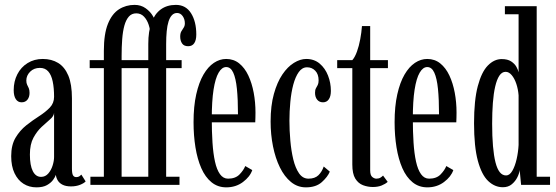

<svg xmlns="http://www.w3.org/2000/svg" viewBox="-20 -776 2334 806"><path d="M133 10.5Q102.5 10.5 78.8 -4.5Q55 -19.5 41 -48.8Q27 -78 27 -120.5Q27 -167 45.2 -197.8Q63.5 -228.5 90.2 -249.8Q117 -271 144 -288.2Q171 -305.5 189 -324.2Q207 -343 207 -369.5Q207 -407 201.2 -434.2Q195.5 -461.5 182.5 -476.2Q169.5 -491 147.5 -491Q122.5 -491 106.5 -475Q90.5 -459 90.5 -438Q90.5 -427 94 -420Q97.5 -413 100.8 -405.8Q104 -398.5 104 -386Q104 -368.5 95.2 -357.5Q86.5 -346.5 70.5 -346.5Q55 -346.5 46.2 -360Q37.5 -373.5 37.5 -397.5Q37.5 -434.5 52.8 -464.2Q68 -494 95.8 -511.2Q123.5 -528.5 159.5 -528.5Q196.5 -528.5 224 -511.8Q251.5 -495 266.8 -458.8Q282 -422.5 282 -363V-69Q282 -47.5 286.5 -40Q291 -32.5 300 -32.5Q308.5 -32.5 313.8 -36.2Q319 -40 321.5 -43L339.5 -14.5Q333 -7 316.2 -0.2Q299.5 6.5 278 6.5Q257 6.5 243.2 -0.2Q229.5 -7 222.8 -18Q216 -29 214.5 -42Q212 -33.5 203 -21Q194 -8.5 177.2 1Q160.5 10.5 133 10.5ZM152.5 -33.5Q170.5 -33.5 182.8 -47.8Q195 -62 201 -81.5Q207 -101 207 -117V-302.5Q206 -288.5 190.2 -275Q174.5 -261.5 155 -243.5Q135.5 -225.5 120.5 -198Q105.5 -170.5 105.5 -127.5Q105.5 -81.5 117.8 -57.5Q130 -33.5 152.5 -33.5Z M359.5 0V-34H416V-490H356.5V-523.5H416V-562.5Q416 -633.5 433 -675.8Q450 -718 479.2 -736.8Q508.5 -755.5 545 -755.5Q571.5 -755.5 591.2 -741.5Q611 -727.5 622.2 -708Q633.5 -688.5 634 -671.5L611 -628.5Q611 -651 604.2 -671.8Q597.5 -692.5 584.5 -706.2Q571.5 -720 552 -720Q533 -720 521 -706.5Q509 -693 502.2 -668.8Q495.5 -644.5 493 -611.8Q490.5 -579 490.5 -540.5Q490.5 -535 490.5 -530.8Q490.5 -526.5 490.5 -523.5H566.5V-490H490.5V-34H549V0ZM548 0V-34H602.5V-490H540.5V-523.5H602.5V-592Q602.5 -644.5 615.8 -681Q629 -717.5 655 -736.5Q681 -755.5 718.5 -755.5Q760 -755.5 782 -720.5Q804 -685.5 804 -631Q804 -607.5 795.5 -594.8Q787 -582 770 -582Q752 -582 744.2 -593.8Q736.5 -605.5 736.5 -622.5Q736.5 -636.5 741.5 -644.8Q746.5 -653 751.2 -660.2Q756 -667.5 756 -678Q756 -695.5 746.8 -708.5Q737.5 -721.5 723.5 -721.5Q710.5 -721.5 701.8 -712.2Q693 -703 687.5 -685.8Q682 -668.5 679.8 -644.5Q677.5 -620.5 677.5 -591V-523.5H742.5V-490H677.5V-34H733.5V0Z M930 10.5Q894 10.5 867.8 -11Q841.5 -32.5 825 -70.2Q808.5 -108 800.5 -157.5Q792.5 -207 792.5 -263Q792.5 -330 803.8 -380Q815 -430 834.2 -463Q853.5 -496 878 -512.2Q902.5 -528.5 929.5 -528.5Q961 -528.5 984.2 -509.8Q1007.5 -491 1022.5 -459Q1037.5 -427 1045 -386.8Q1052.5 -346.5 1052.5 -303.5Q1052.5 -293 1052.2 -282.8Q1052 -272.5 1051.5 -262.5H862V-296H979Q979 -359 974.5 -403.2Q970 -447.5 959.2 -471Q948.5 -494.5 929.5 -494.5Q911.5 -494.5 897.8 -471Q884 -447.5 876.5 -399.8Q869 -352 869 -278Q869 -223.5 872 -177.5Q875 -131.5 882.5 -97.5Q890 -63.5 903.5 -44.8Q917 -26 937.5 -26Q968.5 -26 985.8 -44Q1003 -62 1009.5 -79L1039 -62Q1029.5 -34 999.8 -11.8Q970 10.5 930 10.5Z M1264 10.5Q1229 10.5 1201.5 -12Q1174 -34.5 1155 -73.2Q1136 -112 1126 -161.8Q1116 -211.5 1116 -266Q1116 -332.5 1129.8 -381.8Q1143.5 -431 1165.5 -463.5Q1187.5 -496 1214 -512.2Q1240.5 -528.5 1265.5 -528.5Q1299 -528.5 1322 -509Q1345 -489.5 1357 -458.8Q1369 -428 1369 -394.5Q1369 -371.5 1360.2 -359Q1351.5 -346.5 1336 -346.5Q1320.5 -346.5 1311.5 -357.5Q1302.5 -368.5 1302.5 -386.5Q1302.5 -398.5 1306.2 -405.2Q1310 -412 1313.8 -419.2Q1317.5 -426.5 1317.5 -438.5Q1317.5 -464.5 1303.5 -479Q1289.5 -493.5 1269 -493.5Q1248.5 -493.5 1234.2 -473.5Q1220 -453.5 1211.2 -420.8Q1202.5 -388 1198.8 -348.2Q1195 -308.5 1195 -269Q1195 -228.5 1198.8 -185.8Q1202.5 -143 1211.2 -106.8Q1220 -70.5 1235.5 -48.2Q1251 -26 1275 -26Q1302 -26 1316.8 -40.5Q1331.5 -55 1339 -77L1364.5 -55.5Q1355.5 -33.5 1331 -11.5Q1306.5 10.5 1264 10.5Z M1545 9Q1524 9 1504 1.5Q1484 -6 1471.5 -26.2Q1459 -46.5 1459 -85.5V-490H1395.5V-523.5H1459Q1470 -536 1478.5 -559.5Q1487 -583 1492.2 -611.2Q1497.5 -639.5 1499.5 -666.5H1534V-523.5H1608.5V-490H1534V-61Q1534 -40 1542.8 -33Q1551.5 -26 1560 -26Q1570 -26 1577 -30.2Q1584 -34.5 1588 -39L1607.5 -12.5Q1597.5 -3.5 1581.8 2.8Q1566 9 1545 9Z M1774 10.5Q1738 10.5 1711.8 -11Q1685.5 -32.5 1669 -70.2Q1652.5 -108 1644.5 -157.5Q1636.5 -207 1636.5 -263Q1636.5 -330 1647.8 -380Q1659 -430 1678.2 -463Q1697.5 -496 1722 -512.2Q1746.5 -528.5 1773.5 -528.5Q1805 -528.5 1828.2 -509.8Q1851.5 -491 1866.5 -459Q1881.5 -427 1889 -386.8Q1896.5 -346.5 1896.5 -303.5Q1896.5 -293 1896.2 -282.8Q1896 -272.5 1895.5 -262.5H1706V-296H1823Q1823 -359 1818.5 -403.2Q1814 -447.5 1803.2 -471Q1792.5 -494.5 1773.5 -494.5Q1755.5 -494.5 1741.8 -471Q1728 -447.5 1720.5 -399.8Q1713 -352 1713 -278Q1713 -223.5 1716 -177.5Q1719 -131.5 1726.5 -97.5Q1734 -63.5 1747.5 -44.8Q1761 -26 1781.5 -26Q1812.5 -26 1829.8 -44Q1847 -62 1853.5 -79L1883 -62Q1873.5 -34 1843.8 -11.8Q1814 10.5 1774 10.5Z M2091 10Q2057 10 2029.5 -16Q2002 -42 1986 -101Q1970 -160 1970 -259Q1970 -355.5 1985.8 -414.8Q2001.5 -474 2028 -501Q2054.5 -528 2086 -528Q2111 -528 2125.8 -518.2Q2140.5 -508.5 2147.8 -495.5Q2155 -482.5 2157 -472.5V-716H2099.5V-750H2233V-34H2289V0H2167.5L2161.5 -62.5Q2160.5 -49.5 2152 -32.2Q2143.5 -15 2128.5 -2.5Q2113.5 10 2091 10ZM2104.5 -39.5Q2119.5 -39.5 2130.8 -59Q2142 -78.5 2148.8 -108.2Q2155.5 -138 2157 -167.5V-376Q2155 -401.5 2147.5 -424Q2140 -446.5 2128.2 -460.5Q2116.5 -474.5 2102.5 -474.5Q2087 -474.5 2076.2 -458.2Q2065.5 -442 2058.8 -412.8Q2052 -383.5 2049 -343.8Q2046 -304 2046 -257Q2046 -203.5 2049.5 -162.8Q2053 -122 2060 -94.5Q2067 -67 2078 -53.2Q2089 -39.5 2104.5 -39.5Z"/></svg>

Font: Imbue Thin 10pt
Style: Regular
Weight: 400
Version: Version 1.102